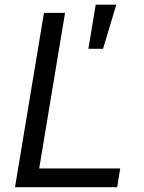

<svg xmlns="http://www.w3.org/2000/svg" viewBox="-20 -781 602 801"><path d="M42.6 0H468.8L481.5 -78.1H143.5L251.4 -727.3H163.4ZM348.7 -577.4H409.8L465.2 -761.4H379.3Z"/></svg>

Font: Margiela Sans
Style: Italic
Weight: 400
Italic angle: -9.39999°
Designer: Stefan Endress, Andreas Faust
Version: Version 1.100;FEAKit 1.0